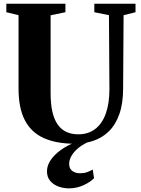

<svg xmlns="http://www.w3.org/2000/svg" viewBox="-20 -763 756 1030"><path d="M382 8Q282.5 8 215 -22.2Q147.5 -52.5 113.5 -117.8Q79.5 -183 79.5 -287V-681.5L14 -697.5V-743H331V-697.5L251.5 -681V-263.5Q251.5 -205.5 261 -163.8Q270.5 -122 289.5 -95Q308.5 -68 336.2 -55.2Q364 -42.5 400.5 -42.5Q453.5 -42.5 490.8 -71Q528 -99.5 547.5 -153.5Q567 -207.5 567 -284.5L564.5 -681.5L486 -697.5V-743H707V-697.5L643 -681.5L640.5 -289.5Q640.5 -208.5 620.5 -151.5Q600.5 -94.5 565 -59.5Q529.5 -24.5 482.5 -8.2Q435.5 8 382 8ZM349.5 247.5Q321.5 247.5 294.5 238Q267.5 228.5 249.8 208Q232 187.5 232 155.5Q232 125 252.2 95.2Q272.5 65.5 307.8 40.5Q343 15.5 387.5 -1L413.5 -5L452.5 -1Q418 15 395.5 35Q373 55 362 75.8Q351 96.5 351 116Q351 141.5 367.8 154Q384.5 166.5 410.5 166.5Q430.5 166.5 446.5 160.8Q462.5 155 477.5 146.5L484.5 193Q465 213.5 428.2 230.5Q391.5 247.5 349.5 247.5Z"/></svg>

Font: Merriweather 72pt ExtraBold
Style: Regular
Weight: 800
Version: Version 2.100